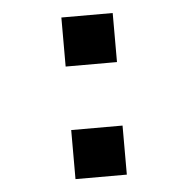

<svg xmlns="http://www.w3.org/2000/svg" viewBox="-39 -501 498 503"><g transform="rotate(-5 209.5 -249.5)"><path d="M140 -333V-462H275V-333ZM140 -37V-166H275V-37Z"/></g></svg>

Font: Maven Pro ExtraBold
Style: Regular
Weight: 800
Designer: Joe Prince
Foundry: Joe Prince
Version: Version 2.100